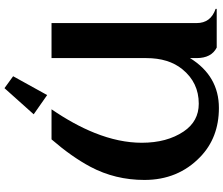

<svg xmlns="http://www.w3.org/2000/svg" viewBox="-90 -697 997 857"><g transform="rotate(90 408.5 -268.5)"><path d="M83 0V-647.5Q83 -710.9 19.5 -732.4V-737.3H192.4Q239.3 -713.4 239.3 -647.5V-618.2Q319.3 -747.1 461.9 -747.1Q594.7 -747.1 681.2 -663.1Q783.2 -564.5 783.2 -414.6Q783.2 -284.2 724.6 -173.8Q680.2 -90.3 602.1 0H467.8Q536.1 -99.6 573.2 -192.4Q617.2 -302.2 617.2 -402.8Q617.2 -515.1 566.9 -589.8Q521.5 -657.2 442.9 -657.2Q348.6 -657.2 289.1 -584Q239.3 -522.9 239.3 -422.9V0ZM404.3 19.5 490.2 79.6 373.5 210 320.3 171.4Z"/></g></svg>

Font: Berenika
Style: Bold
Weight: 700
Designer: Wojciech Kalinowski "wmk69" (wmk69@o2.pl)
Foundry: Wojciech Kalinowski "wmk69" (wmk69@o2.pl)
Version: Version 3.1.0; 2021-05-14